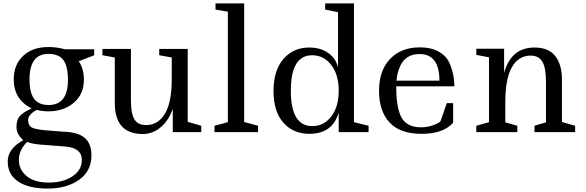

<svg xmlns="http://www.w3.org/2000/svg" viewBox="-20 -770 3417 1119"><path d="M138 57Q90 105 90 162Q90 219 135.5 256.5Q181 294 264.5 294Q348 294 402.5 257.5Q457 221 457 162Q457 92 361 84L219 73Q166 69 138 57ZM262 -456Q152 -456 152 -307Q152 -230 179 -194Q206 -158 263 -158Q376 -158 376 -304Q376 -385 349 -420.5Q322 -456 262 -456ZM529 -483V-448L439 -413Q469 -369 469 -306Q469 -221 410 -171Q351 -121 260 -121Q231 -121 193 -129Q144 -102 144 -71.5Q144 -41 161.5 -29Q179 -17 242 -11L341 -3Q433 -1 473 33Q513 67 513 135Q513 227 441 278Q369 329 258 329Q147 329 86 288Q25 247 25 171.5Q25 96 116 47Q76 13 76 -29Q76 -71 95 -93Q114 -115 164 -138Q60 -191 60 -307Q60 -393 115 -444.5Q170 -496 263 -496Q308 -496 359 -483Z M577 -485H743V-186Q743 -107 763.5 -74Q784 -41 831 -41Q901 -41 941 -107Q981 -173 981 -309V-435L908 -448V-485H1074V-60L1153 -37V0H987V-135Q961 -64 914.5 -26.5Q868 11 813 11Q649 11 649 -169V-435L577 -448Z M1236 -750H1403V-59L1484 -37V0H1230V-37L1308 -58V-702L1236 -714Z M1875 -750H2043V-58L2128 -37V0H1954V-114Q1918 10 1783 10Q1689 10 1631.5 -55Q1574 -120 1574 -239.5Q1574 -359 1631.5 -426Q1689 -493 1782 -493Q1849 -493 1893.5 -461Q1938 -429 1950 -377V-699L1875 -714ZM1799 -448Q1675 -448 1675 -241.5Q1675 -35 1800 -35Q1867 -35 1910.5 -91Q1954 -147 1954 -241Q1954 -335 1910.5 -391.5Q1867 -448 1799 -448Z M2621 -169V-55Q2564 10 2437.5 10Q2311 10 2250 -56.5Q2189 -123 2189 -241Q2189 -359 2253.5 -426.5Q2318 -494 2427 -494Q2492 -494 2535.5 -470Q2579 -446 2598 -406Q2628 -340 2628 -267H2289Q2289 -154 2315 -95Q2345 -28 2433 -28Q2464 -28 2492.5 -36.5Q2521 -45 2534 -53Q2547 -61 2547 -63L2584 -169ZM2425 -455Q2340 -455 2309 -377Q2294 -342 2291 -300H2541Q2541 -455 2425 -455Z M2756 -486H2918V-345Q2958 -493 3096 -493Q3177 -493 3216 -443.5Q3255 -394 3255 -307V-59L3332 -37V0H3095V-37L3162 -57V-295Q3162 -376 3140.5 -411Q3119 -446 3073 -446Q3002 -446 2963.5 -378.5Q2925 -311 2925 -176V-57L2995 -37V0H2756V-37L2830 -58V-436L2756 -450Z"/></svg>

Font: Ledger
Style: Regular
Weight: 400
Designer: Denis Masharov
Foundry: Denis Masharov
Version: 1.001